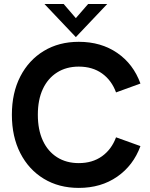

<svg xmlns="http://www.w3.org/2000/svg" viewBox="-20 -921 749 957"><path d="M372.6 15.6Q273.6 15.6 198.4 -30Q123.2 -75.6 81.2 -157.7Q39.2 -239.8 39.2 -349Q39.2 -458.2 81.2 -539.8Q123.2 -621.4 198.4 -667Q273.6 -712.6 372.6 -712.6Q483.6 -712.6 564.2 -657.3Q644.8 -602 680 -504.6L558.4 -460.4Q536 -521.2 488.3 -555.1Q440.6 -589 372.6 -589Q310.6 -589 264.5 -559.8Q218.4 -530.6 193.5 -477.2Q168.6 -423.8 168.6 -349Q168.6 -274.2 193.5 -220.3Q218.4 -166.4 264.5 -137.2Q310.6 -108 372.6 -108Q440.6 -108 488.3 -142.1Q536 -176.2 558.4 -236.6L680 -192.8Q644.8 -96.4 564.2 -40.4Q483.6 15.6 372.6 15.6ZM358 -736 201.6 -901H297.4L358 -830.6L419.2 -901H514.4Z"/></svg>

Font: Hanken Grotesk
Style: Regular
Weight: 400
Designer: Alfredo Marco Pradil
Foundry: Hanken Design Co.
Version: Version 3.013